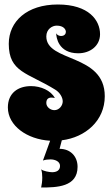

<svg xmlns="http://www.w3.org/2000/svg" viewBox="-20 -596 496 854"><path d="M325 146C325 99 293 66 245 66L255 28C360 15 446 -59 446 -168C446 -359 186 -318 186 -434C186 -466 212 -482 232 -482C263 -482 273 -465 273 -454C273 -446 267 -436 252 -436C247 -436 236 -437 230 -448C230 -431 239 -359 328 -359C381 -359 425 -392 425 -444C425 -505 376 -576 237 -576C100 -576 19 -501 19 -401C19 -274 103 -273 226 -197C247 -184 259 -162 259 -145C259 -126 243 -106 222 -106C204 -106 186 -120 186 -138C186 -155 195 -162 209 -162C214 -162 219 -161 224 -160C206 -194 161 -213 118 -213C60 -213 15 -182 15 -118C15 -37 100 24 203 30L171 118C182 114 194 113 205 113C223 113 247 121 247 142C247 163 230 170 212 170C201 170 171 165 163 157C167 168 168 182 168 194C168 210 166 224 163 238C232 238 325 236 325 146Z"/></svg>

Font: Spicy Rice
Style: Regular
Weight: 400
Designer: Astigmatic (AOETI)
Foundry: Astigmatic (AOETI)
Version: Version 1.000